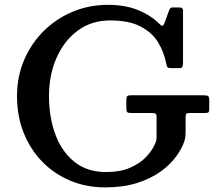

<svg xmlns="http://www.w3.org/2000/svg" viewBox="-20 -782 920 813"><path d="M535 -378.5H841.5Q857 -378.5 861.5 -375Q866 -371.5 866 -355V-320.5Q866 -309.5 862.5 -306.5Q859 -303.5 847.5 -303.5H783Q771.5 -303.5 768.8 -300Q766 -296.5 766 -285V-230.5Q766 -217.5 765.2 -207Q764.5 -196.5 761.5 -187Q751.5 -154.5 726.2 -119.8Q701 -85 659.5 -55.2Q618 -25.5 559.8 -7Q501.5 11.5 425.5 11.5Q345.5 11.5 277.5 -17Q209.5 -45.5 159 -97.2Q108.5 -149 80.2 -219.8Q52 -290.5 52 -375Q52 -458.5 82.5 -529Q113 -599.5 166.2 -651.8Q219.5 -704 288.8 -732.8Q358 -761.5 436.5 -761.5Q510 -761.5 564.2 -739.5Q618.5 -717.5 656 -680Q665 -671 669 -673Q673 -675 677.5 -687L694.5 -734Q697 -741 700.2 -745.8Q703.5 -750.5 710.5 -750.5H740Q755 -750.5 755 -737V-516.5Q755 -507.5 752.8 -500.5Q750.5 -493.5 741 -493.5H706.5Q692.5 -493.5 689.2 -497.5Q686 -501.5 684 -512.5Q675 -560 650 -601.8Q625 -643.5 576 -669.5Q527 -695.5 446 -695.5Q368 -695.5 310 -653Q252 -610.5 219.8 -538Q187.5 -465.5 187.5 -375Q187.5 -284.5 214.8 -211.8Q242 -139 295.8 -96.2Q349.5 -53.5 429 -53.5Q489 -53.5 531 -71.8Q573 -90 599.2 -118Q625.5 -146 637.5 -175Q640.5 -182 641.8 -188.2Q643 -194.5 643 -205V-286.5Q643 -298.5 638 -301Q633 -303.5 622.5 -303.5H536Q522.5 -303.5 518.8 -307Q515 -310.5 515 -323.5V-358.5Q515 -371.5 518.8 -375Q522.5 -378.5 535 -378.5Z"/></svg>

Font: Besley Medium
Style: Regular
Weight: 500
Designer: Owen Earl
Foundry: indestructible type*
Version: Version 2.001; ttfautohint (v1.8.3)